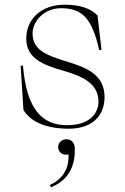

<svg xmlns="http://www.w3.org/2000/svg" viewBox="-20 -535 532 819"><path d="M274 14C380 14 426 -48 426 -120C426 -220 345 -248 257 -275C180 -299 119 -321 119 -392C119 -447 171 -500 240 -500C333 -500 373 -454 403 -322H413L396 -469C368 -498 324 -515 255 -515C160 -515 92 -457 92 -370C92 -286 164 -258 248 -234C331 -210 400 -180 400 -101C400 -59 371 -1 265 -1C160 -1 93 -69 78 -255H68L80 -66C112 -14 178 14 274 14ZM193 254 197 264C285 229 301 156 299 97C298 69 280 59 263 59C244 59 228 73 228 92C228 112 244 125 261 125C265 125 268 124 272 123C275 163 263 222 193 254Z"/></svg>

Font: Sprat Condensed Thin
Style: Regular
Weight: 100
Width: 3
Designer: Ethan Nakache
Foundry: Collletttivo
Version: Version 2.000;Glyphs 3.2 (3217)